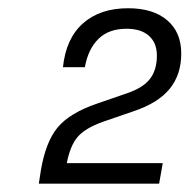

<svg xmlns="http://www.w3.org/2000/svg" viewBox="-20 -938 460 466"><path d="M366.2 -492.2H74.2L79.1 -523.9Q90.8 -593.8 120.1 -628.9Q149.4 -664.1 216.8 -687L289.1 -711.9Q327.6 -725.1 344.2 -746.8Q360.8 -768.6 360.8 -803.2Q360.8 -833.5 341.8 -850.8Q322.8 -868.2 287.1 -868.2Q243.7 -868.2 218.8 -843.5Q193.8 -818.8 186 -774.9H132.8Q140.1 -844.7 181.4 -881.3Q222.7 -918 291 -918Q351.6 -918 385.7 -888.9Q419.9 -859.9 419.9 -808.1Q419.9 -756.8 391.8 -722.4Q363.8 -688 304.2 -668L229 -642.1Q187 -627 168.7 -606Q150.4 -585 142.1 -542H375Z"/></svg>

Font: Creato Display
Style: Italic
Weight: 400
Italic angle: -10°
Version: Version 1.000